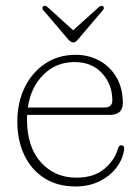

<svg xmlns="http://www.w3.org/2000/svg" viewBox="-20 -646 494 676"><path d="M412.5 -283.5Q412.5 -241.5 366 -241.5H75.5Q75 -234 75 -226Q75 -129 123.8 -74.8Q172.5 -20.5 249 -20.5Q311.5 -20.5 348.2 -52.2Q385 -84 395 -122Q398 -134.5 407 -134.5Q418.5 -134.5 417 -120Q413 -87 390.8 -57Q368.5 -27 331.2 -8.2Q294 10.5 245.5 10.5Q182 10.5 136 -19Q90 -48.5 65.5 -100Q41 -151.5 41 -218.5Q41 -285 67 -338.2Q93 -391.5 139.2 -422.2Q185.5 -453 246.5 -453Q293 -453 330.8 -432Q368.5 -411 390.5 -373Q412.5 -335 412.5 -283.5ZM242.5 -427.5Q177.5 -427.5 133 -383.2Q88.5 -339 78 -267.5H347.5Q375.5 -267.5 375.5 -292.5Q375.5 -348.5 339.5 -388Q303.5 -427.5 242.5 -427.5ZM254.5 -507Q246 -496.5 238.5 -496.5Q229.5 -496.5 220.5 -507L132.5 -610Q125.5 -618.5 133 -624Q139 -628.5 148 -620.5L237.5 -539.5L327.5 -620.5Q336.5 -628 342.5 -624Q349.5 -619 342 -610Z"/></svg>

Font: Fraunces 72pt S100 Thin
Style: Regular
Weight: 100
Version: Version 1.000; ttfautohint (v1.8.3)